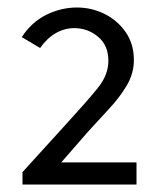

<svg xmlns="http://www.w3.org/2000/svg" viewBox="-20 -799 434 512"><path d="M40 -307V-340L169 -482Q212 -529 240.5 -564Q269 -599 269 -637Q269 -678 241.5 -701Q214 -724 178 -724Q152 -724 128.5 -710.5Q105 -697 87 -671L38 -700Q64 -740 103.5 -759.5Q143 -779 185 -779Q224 -779 258.5 -762Q293 -745 315 -713.5Q337 -682 337 -639Q337 -603 318 -571Q299 -539 270.5 -508.5Q242 -478 214 -447L126 -346L116 -366H344V-307Z"/></svg>

Font: Yaldevi ExtraLight
Style: Regular
Weight: 400
Version: Version 1.100